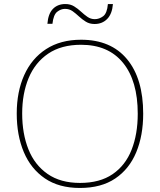

<svg xmlns="http://www.w3.org/2000/svg" viewBox="-20 -922 794 952"><path d="M690 -358Q690 -250 655.5 -167Q621 -84 551.5 -37Q482 10 376 10Q272 10 202.5 -37.5Q133 -85 98 -168Q63 -251 63 -359Q63 -467 100 -549.5Q137 -632 208.5 -678.5Q280 -725 382 -725Q530 -725 610 -628.5Q690 -532 690 -358ZM90 -359Q90 -259 121 -181.5Q152 -104 216 -59.5Q280 -15 377 -15Q475 -15 538.5 -58.5Q602 -102 632.5 -179.5Q663 -257 663 -358Q663 -521 590 -610.5Q517 -700 382 -700Q284 -700 219 -656Q154 -612 122 -535Q90 -458 90 -359ZM215 -804Q219 -854 242.5 -878Q266 -902 304 -902Q329 -902 347.5 -890.5Q366 -879 381.5 -864.5Q397 -850 413.5 -838.5Q430 -827 450 -827Q472 -827 491.5 -841.5Q511 -856 515 -902H540Q536 -853 511.5 -828Q487 -803 449 -803Q424 -803 405.5 -814.5Q387 -826 371.5 -840.5Q356 -855 340 -866.5Q324 -878 302 -878Q282 -878 263.5 -863.5Q245 -849 240 -804Z"/></svg>

Font: Noto Sans Gujarati Thin
Style: Regular
Weight: 100
Designer: Jelle Bosma - Monotype Design Team, Universal Thirst
Foundry: Monotype Imaging Inc.
Version: Version 2.106; ttfautohint (v1.8.4.7-5d5b)